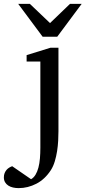

<svg xmlns="http://www.w3.org/2000/svg" viewBox="-99 -740 441 989"><path d="M202.1 -64Q202.1 -41.5 200.7 -14.9Q199.2 11.7 195.1 38.6Q190.9 65.4 183.3 90.8Q175.8 116.2 163.1 136.2Q132.3 183.6 88.4 206.3Q44.4 229 -2.9 229Q-18.6 229 -32.2 225.8Q-45.9 222.7 -56.4 215.8Q-66.9 209 -73 198.5Q-79.1 188 -79.1 173.8Q-79.1 161.1 -75.2 151.6Q-71.3 142.1 -65.2 135Q-59.1 127.9 -51.3 123.3Q-43.5 118.7 -36.1 116.2L61 183.1Q74.7 175.3 84 159.9Q93.3 144.5 98.9 123.3Q104.5 102.1 106.7 75.9Q108.9 49.8 108.9 21V-422.9H38.1V-456.1L161.1 -494.1H202.1ZM195.8 -550.8H120.6L-5.4 -720.2H54.7L158.7 -621.1L261.7 -720.2H321.8Z"/></svg>

Font: Charis SIL Afr
Style: Regular
Weight: 400
Foundry: SIL International
Version: Version 5.000